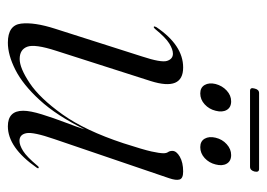

<svg xmlns="http://www.w3.org/2000/svg" viewBox="-115 -555 678 488"><g transform="rotate(90 224.0 -311.0)"><path d="M407 -70Q409 -69 406 -65Q355 8 301 8Q261.5 8 261.5 -31Q261.5 -49 270.8 -78.8Q280 -108.5 291.5 -138.5Q303 -168.5 309 -187.5Q273.5 -115.5 234.2 -72.8Q195 -30 157.2 -11Q119.5 8 88.5 8Q44 8 40 -25.5Q36 -59 53 -112L123.5 -333Q139.5 -381.5 134.8 -396.5Q130 -411.5 116.5 -411.5Q105.5 -411.5 90.5 -402.2Q75.5 -393 53.5 -366Q50 -362 48 -363Q46 -364 49 -369.5Q95 -437.5 151.5 -437.5Q212 -437.5 186 -355L109 -114.5Q91.5 -60.5 98.8 -41.2Q106 -22 130 -22Q153 -22 191.2 -47.5Q229.5 -73 270.8 -130.8Q312 -188.5 344 -285.5Q360.5 -336.5 365 -357Q369.5 -377.5 369.5 -387.5Q369.5 -395 366.5 -399.2Q363.5 -403.5 363.5 -410Q363.5 -420.5 378.2 -429Q393 -437.5 416 -437.5Q433.5 -437.5 436.2 -428.5Q439 -419.5 433 -402L333.5 -110Q315 -56.5 318.5 -39Q322 -21.5 338 -21.5Q349 -21.5 363.8 -30.8Q378.5 -40 401.5 -67.5Q404.5 -71.5 407 -70ZM217.5 -481Q202.5 -481 196 -492.2Q189.5 -503.5 193.5 -520Q198 -537 210.2 -548.2Q222.5 -559.5 237.5 -559.5Q253 -559.5 259.5 -548.2Q266 -537 261.5 -520Q257.5 -503.5 245.2 -492.2Q233 -481 217.5 -481ZM354 -481Q339 -481 332.5 -492.2Q326 -503.5 330 -520Q334 -537 346.5 -548.2Q359 -559.5 374 -559.5Q389.5 -559.5 396 -548.2Q402.5 -537 398 -520Q394 -503.5 381.8 -492.2Q369.5 -481 354 -481ZM205 -619Q207.5 -630.5 216.5 -630.5H409.5Q418.5 -630.5 416 -619Q413 -607.5 404 -607.5H211Q201.5 -607.5 205 -619Z"/></g></svg>

Font: Fraunces 144pt S000 Light
Style: Italic
Weight: 300
Italic angle: -16°
Version: Version 1.000; ttfautohint (v1.8.3)